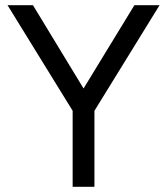

<svg xmlns="http://www.w3.org/2000/svg" viewBox="-20 -720 644 740"><path d="M260 0V-293L9 -700H107L302 -379L498 -700H595L344 -293V0Z"/></svg>

Font: Figtree
Style: Regular
Weight: 400
Designer: Erik Kennedy
Foundry: Erik Kennedy
Version: Version 2.002